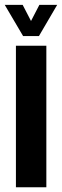

<svg xmlns="http://www.w3.org/2000/svg" viewBox="-23 -794 262 814"><path d="M44.5 0V-600H173.5V0ZM75 -641 -3 -773.5H73L108.5 -705L144 -773.5H219.5L142 -641Z"/></svg>

Font: Big Shoulders Display Thin ExtraBold
Style: Regular
Weight: 800
Version: Version 2.002